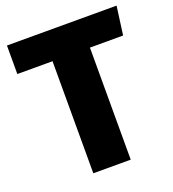

<svg xmlns="http://www.w3.org/2000/svg" viewBox="-128 -794 805 892"><g transform="rotate(-20 274.5 -347.5)"><path d="M549 -695 530 -554H366V0H181V-554H7V-695Z"/></g></svg>

Font: FiraGO ExtraBold
Style: Regular
Weight: 800
Designer: bBox Type
Foundry: bBox Type GmbH
Version: Version 1.001;PS 001.001;hotconv 1.0.88;makeotf.lib2.5.64775